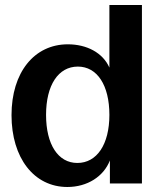

<svg xmlns="http://www.w3.org/2000/svg" viewBox="-20 -733 647 767"><path d="M249 14C329 14 394 -28 419 -92V0H547V-713H417V-463C391 -522 327 -556 251 -556C117 -556 26 -444 26 -273C26 -102 116 14 249 14ZM289 -82C212 -82 164 -156 164 -274C164 -393 213 -467 291 -467C368 -467 417 -393 417 -274C417 -156 367 -82 289 -82Z"/></svg>

Font: Ronzino
Style: Bold
Weight: 700
Designer: Nunzio Mazzaferro
Foundry: Collletttivo
Version: Version 1.000;Glyphs 3.3 (3337)